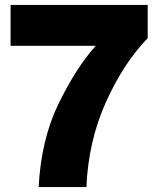

<svg xmlns="http://www.w3.org/2000/svg" viewBox="-20 -760 640 780"><path d="M23 -740H580V-605Q482 -504 410.5 -345.5Q339 -187 331 0H137Q147 -194 218.5 -340Q290 -486 369 -574H23Z"/></svg>

Font: Be Vietnam Black
Style: Regular
Weight: 900
Designer: Lam Bao; Tony Le; Vietanh Nguyen
Foundry: Yellow Type Foundry
Version: Version 5.000